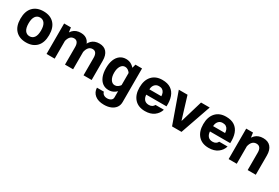

<svg xmlns="http://www.w3.org/2000/svg" viewBox="73 -1607 4228 2908"><g transform="rotate(30 2187.0 -153.0)"><path d="M289.7 -429.8Q340.3 -429.8 369.6 -388.7Q398.9 -347.6 398.9 -266.2Q398.9 -184.2 369.9 -143.4Q341 -102.6 289.7 -102.6Q238.5 -102.6 209.5 -143.4Q180.5 -184.2 180.5 -266.2Q180.5 -347.6 209.8 -388.7Q239.1 -429.8 289.7 -429.8ZM289.7 -537.6Q172 -537.6 105.3 -467.8Q38.6 -398 38.6 -266.2Q38.6 -134.8 105.6 -64.7Q172.6 5.4 289.7 5.4Q406.8 5.4 473.7 -64.7Q540.5 -134.8 540.5 -266.2Q540.5 -398 474 -467.8Q407.5 -537.6 289.7 -537.6Z M648.2 -532.8V0H790.5V-368.7L766.8 -532.8ZM1113 -335.5Q1113 -432.8 1069 -485.2Q1024.9 -537.6 941.6 -537.6Q856.3 -537.6 806.1 -486.7Q755.8 -435.8 733.5 -328L789.4 -305.1Q801.4 -358.4 827.2 -386.3Q853.1 -414.1 893.6 -414.1Q931.6 -414.1 951.3 -386.3Q971 -358.5 971 -305.2V0H1113ZM1437 -335.5Q1437 -432.8 1392.9 -485.2Q1348.9 -537.6 1265.6 -537.6Q1180.3 -537.6 1130 -486.7Q1079.7 -435.8 1057.5 -328L1113.3 -305.1Q1125.4 -358.4 1151.2 -386.3Q1177 -414.1 1217.6 -414.1Q1255.6 -414.1 1275.3 -386.3Q1295 -358.5 1295 -305.2V0H1437Z M1784.3 232.4Q1850.8 232.4 1901.8 211.3Q1952.9 190.1 1981.9 150.4Q2010.8 110.8 2010.8 54.4V-532.8H1895.4L1868.5 -427.9V54.4Q1868.5 88.7 1841.6 106.3Q1814.6 124 1777.3 124Q1739.8 124 1715.4 106.3Q1691 88.6 1686 60.6H1564.9Q1567.2 138.5 1624.8 185.4Q1682.5 232.4 1784.3 232.4ZM1535 -265.8Q1535 -182.3 1558.8 -121.5Q1582.6 -60.7 1627.2 -27.9Q1671.8 4.9 1733.4 4.9Q1788.4 4.9 1832.5 -23.7Q1876.6 -52.2 1911.1 -108.1L1873.9 -167Q1855.6 -138.4 1831.1 -121.8Q1806.6 -105.3 1779.1 -105.3Q1732.6 -105.3 1704.7 -149.6Q1676.7 -193.9 1676.7 -265.9Q1676.7 -338.4 1704.5 -382.8Q1732.3 -427.2 1778.8 -427.2Q1805.9 -427.2 1830.6 -410.7Q1855.2 -394.2 1873.9 -364.8L1911.1 -424.8Q1876.6 -480.3 1832.6 -508.8Q1788.6 -537.4 1733.6 -537.4Q1672 -537.4 1627.3 -504.4Q1582.6 -471.3 1558.8 -410.5Q1535 -349.7 1535 -265.8Z M2264.3 -221.1H2618.5Q2623.7 -318.8 2598.6 -389.7Q2573.6 -460.7 2516.5 -499.1Q2459.3 -537.6 2367.2 -537.6Q2251.5 -537.6 2186 -465.2Q2120.6 -392.8 2120.6 -266.2Q2120.6 -139.3 2185.9 -67Q2251.2 5.4 2369.7 5.4Q2465.9 5.4 2527.6 -40.1Q2589.3 -85.6 2609.8 -156.7H2463.5Q2453.1 -133.9 2430.6 -119.6Q2408.1 -105.3 2374.8 -105.3Q2322.4 -105.3 2294.8 -136.7Q2267.2 -168.1 2264.3 -221.1ZM2265.3 -314.6Q2267 -365.8 2294.6 -397.8Q2322.2 -429.8 2368.9 -429.8Q2404.9 -429.8 2427.7 -415.2Q2450.4 -400.6 2461.9 -374.6Q2473.3 -348.6 2474.5 -314.6Z M2928.5 -148.6H2923.6L2806.3 -532.8H2653.9L2843.3 0H3008.8L3194.1 -532.8H3042.8Z M3378.6 -221.1H3732.8Q3737.9 -318.8 3712.9 -389.7Q3687.9 -460.7 3630.7 -499.1Q3573.6 -537.6 3481.5 -537.6Q3365.7 -537.6 3300.3 -465.2Q3234.9 -392.8 3234.9 -266.2Q3234.9 -139.3 3300.2 -67Q3365.4 5.4 3484 5.4Q3580.1 5.4 3641.9 -40.1Q3703.6 -85.6 3724 -156.7H3577.8Q3567.4 -133.9 3544.9 -119.6Q3522.3 -105.3 3489 -105.3Q3436.6 -105.3 3409 -136.7Q3381.4 -168.1 3378.6 -221.1ZM3379.6 -314.6Q3381.2 -365.8 3408.9 -397.8Q3436.5 -429.8 3483.1 -429.8Q3519.1 -429.8 3541.9 -415.2Q3564.7 -400.6 3576.1 -374.6Q3587.6 -348.6 3588.8 -314.6Z M3974.7 0V-368.7L3951.5 -532.8H3832.8V0ZM4307.6 -335.5Q4307.6 -432.8 4262.4 -485.2Q4217.1 -537.6 4131.5 -537.6Q4044.3 -537.6 3992.8 -486.7Q3941.2 -435.8 3918.6 -328L3974.4 -305.1Q3986.7 -358.4 4013.8 -386.3Q4040.8 -414.1 4083.5 -414.1Q4123.8 -414.1 4144.7 -386.3Q4165.7 -358.5 4165.7 -305.2V0H4307.6Z"/></g></svg>

Font: Estedad-FD VF
Style: Regular
Weight: 100
Designer: Amin Abedi
Version: Version 7.3